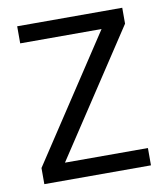

<svg xmlns="http://www.w3.org/2000/svg" viewBox="-75 -702 667 766"><g transform="rotate(-10 259.0 -319.5)"><path d="M139 -70.1H475.1V0H43.1V-65.3L375.4 -569.8H45.8V-639H471.4V-574.5Z"/></g></svg>

Font: Anek Kannada Medium
Style: Regular
Weight: 500
Designer: Vaishnavi Murthy, Maithili Shingre (Kannada) & Yesha Goshar (Latin)
Foundry: Ek Type
Version: Version 1.003